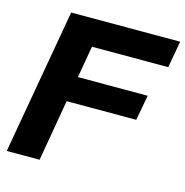

<svg xmlns="http://www.w3.org/2000/svg" viewBox="-105 -811 878 909"><g transform="rotate(15 333.5 -356.0)"><path d="M169 0H8L133 -712H667L644 -581H270L243 -425H585L562 -301H221Z"/></g></svg>

Font: Creato Display ExtraBold
Style: Italic
Weight: 800
Italic angle: -10°
Version: Version 1.000